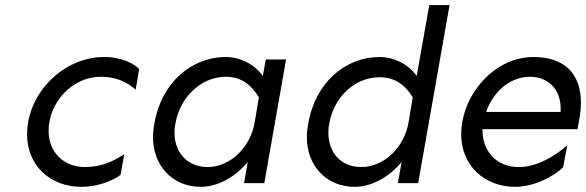

<svg xmlns="http://www.w3.org/2000/svg" viewBox="-20 -723 2313 758"><path d="M391.6 -498C229.5 -498 86.9 -354.5 86.9 -192.4C86.9 -70.3 177.7 14.6 300.8 14.6C372.1 14.6 432.6 -13.7 456.1 -33.2L470.7 -114.3C428.7 -86.9 380.9 -63.5 315.4 -63.5C232.4 -63.5 171.9 -121.1 171.9 -206.1C171.9 -317.4 263.7 -419.9 377.9 -419.9C443.4 -419.9 483.4 -396.5 515.6 -369.1L529.3 -450.2C513.7 -468.8 462.9 -498 391.6 -498Z M872.1 -419.9C931.6 -419.9 970.7 -389.6 1002 -338.9L986.3 -245.1C970.7 -140.6 887.7 -63.5 799.8 -63.5C720.7 -63.5 668.9 -120.1 668.9 -199.2C668.9 -210.9 669.9 -223.6 672.9 -236.3C688.5 -331.1 767.6 -419.9 872.1 -419.9ZM871.1 -498C738.3 -498 617.2 -398.4 589.8 -236.3C585.9 -216.8 584 -198.2 584 -180.7C584 -72.3 658.2 14.6 772.5 14.6C846.7 14.6 915 -31.2 958 -83L943.4 0H1023.4L1109.4 -488.3H1029.3L1017.6 -422.9C985.4 -469.7 926.8 -498 871.1 -498Z M1478.5 -418C1538.1 -418 1578.1 -389.6 1609.4 -338.9L1593.8 -245.1C1578.1 -140.6 1495.1 -63.5 1406.2 -63.5C1326.2 -63.5 1276.4 -120.1 1276.4 -199.2C1276.4 -210.9 1277.3 -223.6 1280.3 -236.3C1295.9 -331.1 1374 -418 1478.5 -418ZM1625 -422.9C1592.8 -469.7 1534.2 -498 1478.5 -498C1344.7 -498 1224.6 -397.5 1197.3 -236.3C1193.4 -216.8 1191.4 -198.2 1191.4 -180.7C1191.4 -72.3 1265.6 14.6 1379.9 14.6C1454.1 14.6 1522.5 -31.2 1565.4 -83L1550.8 0H1630.9L1754.9 -703.1H1674.8Z M2072.3 -419.9C2142.6 -419.9 2193.4 -372.1 2193.4 -294.9V-281.2H1899.4C1925.8 -358.4 1991.2 -419.9 2072.3 -419.9ZM2085.9 -498C1928.7 -498 1800.8 -344.7 1800.8 -192.4C1800.8 -70.3 1891.6 14.6 2014.6 14.6C2090.8 14.6 2169.9 -29.3 2203.1 -62.5L2219.7 -149.4C2169.9 -106.4 2099.6 -63.5 2029.3 -63.5C1934.6 -63.5 1884.8 -131.8 1884.8 -208V-212.9H2259.8L2268.6 -260.7C2271.5 -280.3 2273.4 -298.8 2273.4 -317.4C2273.4 -433.6 2207 -498 2085.9 -498Z"/></svg>

Font: Sen-gleads
Style: Italic
Weight: 400
Designer: Kosal Sen, Philatype
Foundry: Philatype
Version: Version 1.004; ttfautohint (v1.8.3)